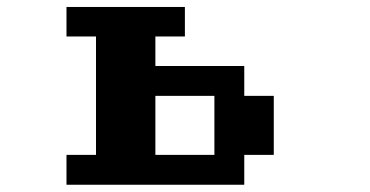

<svg xmlns="http://www.w3.org/2000/svg" viewBox="-20 -462 1040 540"><path d="M417 -26.4H583V-192.4H417ZM167 -26.4H250V-359.4H167V-442.4H500V-359.4H417V-276.4H667V-192.4H750V-26.4H667V57.6H167Z"/></svg>

Font: KH Dot Dougenzaka 12
Style: Regular
Weight: 400
Designer: Original version for X68000 by Keitarou Hiraki (http://hp.vector.co.jp/authors/VA000874/) / TrueType conversion by Homem
Version: Version 1.00.20150527